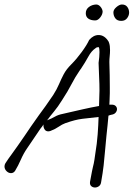

<svg xmlns="http://www.w3.org/2000/svg" viewBox="-42 -744 595 855"><path d="M381 91Q371 91 364 84.5Q357 78 359 65Q365 32 367.5 19.5Q370 7 371.5 1Q373 -5 375.5 -16Q378 -27 382 -57Q390 -105 393 -146.5Q396 -188 397 -223Q359 -219 325.5 -215Q292 -211 251 -196H250Q234 -190 219 -179.5Q204 -169 183 -161Q177 -159 173 -159Q161 -159 155.5 -169.5Q150 -180 152 -190Q145 -179 138 -171Q121 -146 108.5 -127.5Q96 -109 79 -84Q63 -61 51 -33.5Q39 -6 25 17Q18 27 7 27Q-4 27 -13 18Q-22 9 -22 -3Q-22 -10 -18 -17Q-3 -40 9.5 -56.5Q22 -73 37 -95Q55 -121 67.5 -139Q80 -157 96 -181Q115 -209 130.5 -230Q146 -251 161.5 -272.5Q177 -294 195 -321Q211 -346 220.5 -368.5Q230 -391 241.5 -413Q253 -435 275 -457L276 -458Q299 -481 322 -512.5Q345 -544 355 -566Q374 -588 397 -588Q424 -588 442 -558Q446 -548 447 -539Q448 -530 448 -521Q448 -507 446.5 -494Q445 -481 445 -468Q446 -435 446.5 -409.5Q447 -384 447 -356Q447 -343 447 -329Q447 -315 446 -299Q446 -295 445.5 -288Q445 -281 445 -278H455Q467 -278 473 -272Q479 -266 479 -258Q479 -250 473 -242.5Q467 -235 454 -233Q451 -232 448 -231.5Q445 -231 441 -229Q439 -208 437 -186.5Q435 -165 432 -139Q428 -100 425.5 -69.5Q423 -39 419.5 -7.5Q416 24 408 69Q406 80 398 85.5Q390 91 381 91ZM235 -299Q215 -267 199 -248Q183 -229 166 -206L169 -209Q188 -216 202.5 -224.5Q217 -233 238 -237Q238 -237 264 -243Q290 -249 327.5 -257.5Q365 -266 399 -272L400 -306Q400 -315 400.5 -324Q401 -333 401 -340Q401 -372 399.5 -398Q398 -424 397 -464Q399 -478 400 -490Q401 -502 401 -512Q401 -528 398 -534Q396 -534 391.5 -533.5Q387 -533 383 -529Q365 -517 351.5 -492Q338 -467 316 -434V-435Q291 -398 276 -368.5Q261 -339 235 -299ZM382 -653Q363 -653 351.5 -661Q340 -669 340 -685Q340 -702 353.5 -712.5Q367 -723 386 -724Q397 -724 405.5 -714Q414 -704 415 -693Q415 -680 404.5 -666.5Q394 -653 382 -653ZM498 -651Q480 -651 471.5 -662.5Q463 -674 463 -689Q463 -701 476.5 -712.5Q490 -724 501 -724Q517 -724 525 -713Q533 -702 533 -688Q533 -675 524 -663Q515 -651 498 -651Z"/></svg>

Font: Grape Nuts
Style: Regular
Weight: 400
Designer: Robert E. Leuschke
Foundry: Robert E. Leuschke
Version: Version 1.010; ttfautohint (v1.8.3)